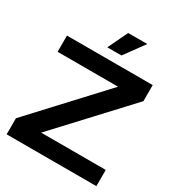

<svg xmlns="http://www.w3.org/2000/svg" viewBox="-215 -1073 1119 1210"><g transform="rotate(30 344.5 -468.0)"><path d="M17 0V-117L475 -611H35V-729H659V-612L200 -118H670V0ZM292 -792 361 -936H500L395 -792Z"/></g></svg>

Font: Mona Sans Expanded SemiBold
Style: Regular
Weight: 600
Width: 7
Designer: Deni Anggara
Foundry: GitHub
Version: Version 2.000